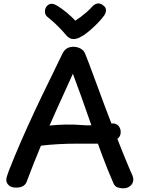

<svg xmlns="http://www.w3.org/2000/svg" viewBox="-20 -1056 813 1096"><path d="M135 -26Q129 -5 113.5 5Q98 15 71 15Q45 15 30.5 2Q16 -11 16 -29Q16 -38 19.5 -49.5Q23 -61 30 -80Q64 -167 101 -251.5Q138 -336 177 -419.5Q216 -503 256.5 -585Q297 -667 336 -749Q346 -770 362 -779.5Q378 -789 398 -789Q423 -789 442 -777.5Q461 -766 467 -747Q472 -736 488 -693.5Q504 -651 527 -588.5Q550 -526 577 -453.5Q604 -381 632 -309Q660 -237 684.5 -176Q709 -115 726 -76Q732 -66 736.5 -53Q741 -40 741 -32Q741 -10 724.5 4.5Q708 19 684 19Q668 19 652 14Q636 9 628 -9Q595 -84 563 -170Q531 -256 501 -342.5Q471 -429 444 -504.5Q417 -580 396 -635Q347 -528 300.5 -424.5Q254 -321 212.5 -221.5Q171 -122 135 -26ZM152 -280Q152 -297 162.5 -307.5Q173 -318 187 -323.5Q201 -329 212 -331Q234 -336 270.5 -340Q307 -344 356 -345Q405 -346 466 -341Q482 -340 503 -341Q524 -342 546.5 -343.5Q569 -345 587.5 -347Q606 -349 617 -351Q640 -354 654.5 -339.5Q669 -325 669 -302Q669 -281 655.5 -268Q642 -255 620.5 -248Q599 -241 576 -238.5Q553 -236 534 -236Q477 -236 421.5 -236Q366 -236 311.5 -233Q257 -230 201 -223Q186 -222 169 -240Q152 -258 152 -280ZM508 -1020Q520 -1033 536.5 -1036Q553 -1039 571 -1024Q585 -1013 585 -998Q585 -983 575 -968Q560 -947 538.5 -925Q517 -903 495 -884Q473 -865 456 -854Q441 -845 428 -839Q415 -833 400 -833Q387 -833 376.5 -839Q366 -845 357 -856Q336 -881 309.5 -907.5Q283 -934 249 -961Q237 -971 236.5 -989.5Q236 -1008 248 -1022Q261 -1035 275 -1034.5Q289 -1034 307 -1023Q333 -1007 361 -984Q389 -961 410 -938Q427 -949 443.5 -961.5Q460 -974 477 -989Q494 -1004 508 -1020Z"/></svg>

Font: Playpen Sans Medium
Style: Regular
Weight: 500
Designer: Laura Meseguer, Veronika Burian, José Scaglione
Foundry: TypeTogether
Version: Version 1.001